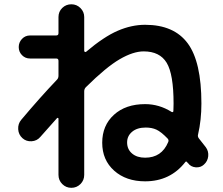

<svg xmlns="http://www.w3.org/2000/svg" viewBox="-20 -813 1040 896"><path d="M764.6 -149.4Q769.5 -159.2 761.7 -167Q731.4 -198.2 710 -208Q688.5 -217.8 660.2 -217.8Q620.1 -217.8 596.7 -198.2Q573.2 -178.7 573.2 -148.4Q573.2 -116.2 596.2 -96.7Q619.1 -77.1 657.2 -77.1Q734.4 -77.1 764.6 -149.4ZM79.1 -253.9Q166 -357.4 246.1 -441.4Q252.9 -448.2 252.9 -460V-529.3Q252.9 -540 242.2 -540H120.1Q97.7 -540 82.5 -555.7Q67.4 -571.3 67.4 -593.3Q67.4 -615.2 82.5 -631.3Q97.7 -647.5 120.1 -647.5H242.2Q252.9 -647.5 252.9 -658.2V-733.4Q252.9 -758.8 270.5 -775.9Q288.1 -793 313 -793Q337.9 -793 355.5 -775.4Q373 -757.8 373 -733.4V-575.2Q373 -572.3 376.5 -570.8Q379.9 -569.3 381.8 -571.3Q464.8 -641.6 529.3 -669.4Q593.8 -697.3 657.2 -697.3Q792 -697.3 856 -610.8Q919.9 -524.4 919.9 -330.1Q919.9 -252.9 904.3 -185.5Q901.4 -175.8 908.2 -167Q918 -154.3 940.4 -126Q954.1 -107.4 951.7 -84Q949.2 -60.5 931.6 -44.9Q916 -30.3 893.1 -32.2Q870.1 -34.2 857.4 -51.8Q856.4 -51.8 855.5 -53.7L853.5 -55.7Q848.6 -62.5 844.7 -56.6Q774.4 33.2 657.2 33.2Q568.4 33.2 512.7 -16.6Q457 -66.4 457 -147Q457 -227.5 511.7 -277.3Q566.4 -327.1 657.2 -327.1Q722.7 -327.1 780.3 -291Q783.2 -289.1 786.1 -290Q789.1 -291 789.1 -294.9Q789.1 -299.8 789.6 -312Q790 -324.2 790 -330.1Q790 -466.8 757.8 -520Q725.6 -573.2 650.4 -573.2Q601.6 -573.2 538.6 -536.6Q475.6 -500 380.9 -406.2Q373 -398.4 373 -386.7V2.9Q373 28.3 355.5 45.9Q337.9 63.5 313 63.5Q288.1 63.5 270.5 45.9Q252.9 28.3 252.9 2.9V-258.8Q252.9 -261.7 250.5 -262.7Q248 -263.7 246.1 -261.7Q171.9 -178.7 168 -173.8Q152.3 -155.3 127.4 -153.8Q102.5 -152.3 85 -168Q66.4 -184.6 64.9 -210Q63.5 -235.4 79.1 -253.9Z"/></svg>

Font: Rounded-X Mgen+ 1mn bold
Style: Bold
Weight: 700
Designer: [Source Han Sans]
Ryoko NISHIZUKA  (kana & ideographs); Paul D. Hunt (Latin, Greek & Cyrillic); Wenlong ZHANG  (bopomofo
Version: Version 1.059.20150602